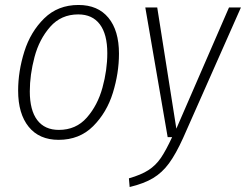

<svg xmlns="http://www.w3.org/2000/svg" viewBox="-20 -552 990 773"><path d="M53 -187Q53 -265 78 -344.5Q103 -424 158 -478Q213 -532 296 -532Q374 -532 416.5 -480.5Q459 -429 459 -336Q459 -258 434.5 -178.5Q410 -99 355 -44Q300 11 216 11Q138 11 95.5 -41.5Q53 -94 53 -187ZM412 -338Q412 -414 382 -454Q352 -494 295 -494Q226 -494 182 -444Q138 -394 119 -322.5Q100 -251 100 -184Q100 -108 130 -68.5Q160 -29 217 -29Q286 -29 329.5 -78.5Q373 -128 392.5 -199Q412 -270 412 -338ZM717 4Q688 68 660.5 105.5Q633 143 596.5 165Q560 187 502 201L499 166Q548 152 577.5 133Q607 114 627.5 84Q648 54 673 0H655L565 -522H613L690 -34L902 -522H950Z"/></svg>

Font: Fira Sans Condensed ExtraLight
Style: Italic
Weight: 275
Width: 3
Italic angle: -8°
Designer: Carrois Corporate & Edenspiekermann AG
Foundry: Carrois Corporate GbR & Edenspiekermann AG
Version: Version 4.203